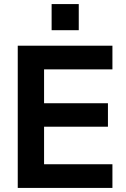

<svg xmlns="http://www.w3.org/2000/svg" viewBox="-20 -921 618 941"><path d="M67 -697H531V-581H196V-415H509V-300H196V-116H531V0H67ZM233 -901H366V-773H233Z"/></svg>

Font: Hanken Grotesk
Style: Bold
Weight: 700
Designer: Alfredo Marco Pradil
Foundry: Hanken Design Co.
Version: Version 3.014